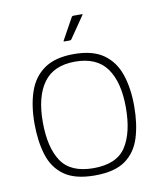

<svg xmlns="http://www.w3.org/2000/svg" viewBox="-74 -686 634 751"><g transform="rotate(-10 243.0 -310.0)"><path d="M243 5Q165 5 122 -25.5Q79 -56 62 -110.5Q45 -165 45 -236Q45 -307 63.5 -361.5Q82 -416 125.5 -446.5Q169 -477 243 -477Q318 -477 361 -446.5Q404 -416 422.5 -361.5Q441 -307 441 -236Q441 -165 424 -110.5Q407 -56 364.5 -25.5Q322 5 243 5ZM243 -24Q335 -24 371.5 -80Q408 -136 408 -236Q408 -337 368.5 -392Q329 -447 243 -447Q158 -447 118 -392Q78 -337 78 -236Q78 -135 115 -79.5Q152 -24 243 -24ZM216 -532Q213 -532 213 -533.5Q213 -535 214 -536L261 -621Q263 -625 269 -625H302Q304 -625 304.5 -624Q305 -623 303 -621L244 -535Q243 -534 241.5 -533Q240 -532 238 -532Z"/></g></svg>

Font: Glory Thin Thin
Style: Regular
Weight: 250
Version: Version 1.011